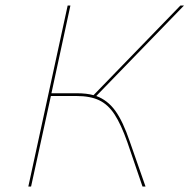

<svg xmlns="http://www.w3.org/2000/svg" viewBox="-20 -678 689 698"><path d="M452 -163 509 0H498L443 -161Q420 -226 396.5 -262Q373 -298 340.5 -313.5Q308 -329 258 -329H165L93 0H83L226 -658H236L167 -339H259Q295 -339 320 -332L636 -658H649L330 -329Q371 -314 399 -275.5Q427 -237 452 -163Z"/></svg>

Font: Ysabeau Hairline
Style: Italic
Weight: 100
Italic angle: -12°
Designer: Christian Thalmann (Catharsis Fonts)
Version: Version 0.003